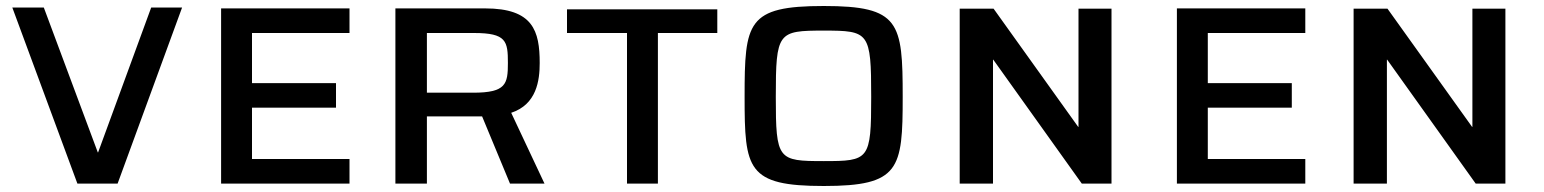

<svg xmlns="http://www.w3.org/2000/svg" viewBox="-20 -612 5147 640"><path d="M238 0H372L587 -587H484L307 -104H306L126 -587H21Z M717 0H1145V-82H820V-253H1100V-335H820V-502H1145V-584H717Z M1298 0H1403V-224H1587L1680 0H1795L1684 -236C1769 -264 1779 -344 1779 -402C1779 -509 1757 -584 1597 -584H1298ZM1403 -303V-502H1560C1668 -502 1673 -475 1673 -402C1673 -332 1667 -303 1557 -303Z M2070 0H2173V-502H2371V-581H1870V-502H2070Z M2726 8C2979 8 2989 -48 2989 -289C2989 -538 2979 -592 2726 -592C2470 -592 2462 -538 2462 -289C2462 -48 2470 8 2726 8ZM2726 -75C2573 -75 2566 -79 2566 -289C2566 -505 2573 -510 2726 -510C2877 -510 2884 -505 2884 -289C2884 -79 2877 -75 2726 -75Z M3179 0H3290V-413H3291L3586 0H3685V-583H3575V-189H3574L3292 -583H3179Z M3903 0H4331V-82H4006V-253H4286V-335H4006V-502H4331V-584H3903Z M4492 0H4603V-413H4604L4899 0H4998V-583H4888V-189H4887L4605 -583H4492Z"/></svg>

Font: Saira UNSAM Medium SC
Style: Regular
Weight: 500
Designer: Hector Gatti with collaboration of the Omnibus-Type team
Foundry: Omnibus-Type
Version: Version 1.072;PS 001.072;hotconv 1.0.88;makeotf.lib2.5.64775